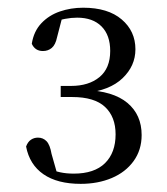

<svg xmlns="http://www.w3.org/2000/svg" viewBox="-20 -920 425 488"><path d="M185.2 -452.7Q125.9 -452.7 90.5 -477.1Q55.1 -501.5 46.3 -547.6Q50.7 -559.6 58.7 -564.9Q66.6 -570.2 76.5 -570.2Q89.4 -570.2 98.2 -561.2Q107 -552.2 111 -529L127.8 -469.7L101.1 -492.3Q117.5 -485.5 132.9 -482.1Q148.4 -478.7 167.5 -478.7Q219.9 -478.7 246.9 -505.3Q273.8 -531.9 273.8 -578.6Q273.8 -623 247 -648.2Q220.1 -673.4 163.4 -673.4H134.3V-701.6H160.4Q205.6 -701.6 232.8 -724Q260.1 -746.4 260.1 -790.5Q260.1 -830.7 238 -852.9Q215.9 -875.1 176.2 -875.1Q161.1 -875.1 145.4 -872.1Q129.7 -869.1 110.9 -861.8L139.5 -881.1L125.1 -825.6Q121.1 -806.2 111.6 -798.2Q102.2 -790.3 89.1 -790.3Q69.1 -790.3 60.8 -808.7Q65.7 -840.4 85.1 -860.9Q104.4 -881.3 132.1 -890.8Q159.9 -900.4 191.4 -900.4Q254.4 -900.4 289.3 -870.6Q324.2 -840.9 324.2 -794.7Q324.2 -752.5 291.5 -721.2Q258.8 -689.9 197.1 -683.8L194.5 -691.5Q267.6 -688.8 303.8 -658.5Q340 -628.2 340 -576.8Q340 -538.8 319.6 -510.6Q299.2 -482.4 264 -467.5Q228.9 -452.7 185.2 -452.7Z"/></svg>

Font: Source Han Serif JP VF
Style: Regular
Weight: 250
Designer: Ryoko NISHIZUKA 西塚涼子 (kana & ideographs); Frank Grießhammer (Latin, Greek & Cyrillic); Wenlong ZHANG 张文龙 (bopomofo); San
Foundry: Adobe
Version: Version 2.001;hotconv 1.1.0;makeotfexe 2.6.0